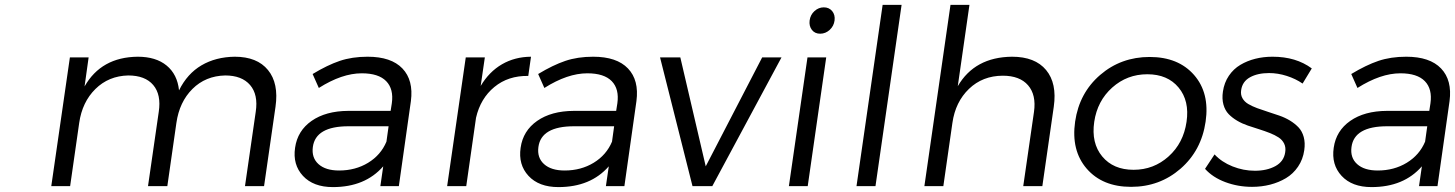

<svg xmlns="http://www.w3.org/2000/svg" viewBox="-20 -762 5956 786"><path d="M189.9 0 266.1 -526.9H342.8L326.2 -408.2Q394.5 -528.3 543.9 -529.8Q618.2 -529.8 662.1 -493.7Q706.1 -457.5 712.9 -392.1Q746.6 -460.4 804.9 -494.6Q863.3 -528.8 940.9 -529.8Q1032.7 -529.8 1077.1 -475.3Q1121.6 -420.9 1107.9 -325.2L1061 0H982.9L1026.9 -304.2Q1037.6 -374.5 1003.9 -413.8Q970.2 -453.1 901.9 -453.1Q821.3 -451.2 767.8 -397.9Q714.4 -344.7 702.1 -258.8L665 0H585.9L629.9 -304.2Q640.6 -374.5 607.4 -413.8Q574.2 -453.1 504.9 -453.1Q424.8 -451.2 370.6 -397.7Q316.4 -344.2 304.2 -258.8L267.1 0Z M1188 -157.2Q1197.8 -226.6 1255.6 -267.1Q1313.5 -307.6 1405.8 -308.1H1579.1L1584 -338.9Q1592.3 -397.5 1561 -429.7Q1529.8 -461.9 1460.9 -461.9Q1379.9 -461.9 1285.2 -401.9L1259.8 -459Q1320.3 -495.6 1370.8 -512.7Q1421.4 -529.8 1484.9 -529.8Q1581.5 -529.8 1627.4 -481.7Q1673.3 -433.6 1662.1 -348.1L1612.8 0H1537.1L1548.8 -81.1Q1474.6 3.9 1342.8 3.9Q1262.7 3.9 1220.2 -42Q1177.7 -87.9 1188 -157.2ZM1260.7 -160.2Q1254.9 -116.2 1283.9 -90.1Q1313 -64 1368.2 -64Q1435.1 -64 1487.1 -95.7Q1539.1 -127.4 1562 -182.1L1570.8 -245.1H1406.7Q1272 -245.1 1260.7 -160.2Z M1810.5 0 1886.7 -526.9H1964.8L1947.8 -410.2Q1982.4 -468.3 2034.9 -498.8Q2087.4 -529.3 2153.8 -529.8L2142.6 -451.2Q2060.5 -452.6 2003.7 -405.8Q1946.8 -358.9 1928.7 -279.8L1888.7 0Z M2111.3 -157.2Q2121.1 -226.6 2179 -267.1Q2236.8 -307.6 2329.1 -308.1H2502.4L2507.3 -338.9Q2515.6 -397.5 2484.4 -429.7Q2453.1 -461.9 2384.3 -461.9Q2303.2 -461.9 2208.5 -401.9L2183.1 -459Q2243.7 -495.6 2294.2 -512.7Q2344.7 -529.8 2408.2 -529.8Q2504.9 -529.8 2550.8 -481.7Q2596.7 -433.6 2585.4 -348.1L2536.1 0H2460.4L2472.2 -81.1Q2397.9 3.9 2266.1 3.9Q2186 3.9 2143.6 -42Q2101.1 -87.9 2111.3 -157.2ZM2184.1 -160.2Q2178.2 -116.2 2207.3 -90.1Q2236.3 -64 2291.5 -64Q2358.4 -64 2410.4 -95.7Q2462.4 -127.4 2485.4 -182.1L2494.1 -245.1H2330.1Q2195.3 -245.1 2184.1 -160.2Z M2682.1 -526.9H2765.1L2869.1 -81.1L3100.1 -526.9H3179.2L2896 0H2814.9Z M3209.5 0 3285.6 -526.9H3362.3L3286.6 0ZM3337.4 -624Q3315.9 -624 3303.7 -639.6Q3291.5 -655.3 3294.4 -678.2Q3297.4 -701.2 3314.2 -716.6Q3331.1 -731.9 3352.5 -731.9Q3374 -731.9 3386.7 -716.6Q3399.4 -701.2 3396.5 -678.2Q3393.6 -655.3 3376.5 -639.6Q3359.4 -624 3337.4 -624Z M3486.3 0 3593.3 -742.2H3670.9L3564 0Z M3764.2 0 3871.1 -742.2H3948.7L3900.9 -409.2Q3970.2 -528.3 4123 -529.8Q4217.3 -529.8 4262.5 -475.3Q4307.6 -420.9 4293.9 -325.2L4247.1 0H4168.9L4212.9 -304.2Q4222.7 -373.5 4188.7 -412.8Q4154.8 -452.1 4085 -452.1Q4002.4 -451.7 3946.8 -398.2Q3891.1 -344.7 3878.9 -258.8L3841.8 0Z M4381.3 -264.2Q4398.4 -381.8 4483.9 -455.3Q4569.3 -528.8 4686.5 -528.8Q4803.7 -528.8 4868.2 -455.1Q4932.6 -381.3 4915.5 -264.2Q4898.4 -146 4813 -71.5Q4727.5 2.9 4610.4 2.9Q4493.2 2.9 4428.7 -71.5Q4364.3 -146 4381.3 -264.2ZM4459.5 -263.2Q4446.8 -176.3 4492.2 -121.6Q4537.6 -66.9 4620.6 -66.9Q4703.1 -66.9 4763.9 -121.6Q4824.7 -176.3 4837.4 -263.2Q4850.1 -349.1 4804.9 -403.6Q4759.8 -458 4676.8 -458Q4594.2 -458 4533.2 -403.6Q4472.2 -349.1 4459.5 -263.2Z M4913.1 -70.8 4952.1 -129.9Q4981 -98.6 5025.6 -80.8Q5070.3 -63 5117.2 -63Q5166.5 -63 5201.2 -82Q5235.8 -101.1 5241.2 -138.2Q5244.6 -158.2 5237.1 -173.8Q5229.5 -189.5 5214.1 -199.5Q5198.7 -209.5 5178.2 -217.5Q5157.7 -225.6 5134.5 -232.9Q5111.3 -240.2 5088.1 -248Q5064.9 -255.9 5044.7 -267.8Q5024.4 -279.8 5009.8 -294.9Q4995.1 -310.1 4988.5 -333.7Q4981.9 -357.4 4986.3 -387.2Q4991.7 -423.8 5010.7 -451.9Q5029.8 -480 5057.9 -496.6Q5085.9 -513.2 5119.1 -521.5Q5152.3 -529.8 5189.5 -529.8Q5285.6 -529.8 5350.1 -481.9L5312.5 -419.9Q5284.2 -439.5 5247.8 -451.2Q5211.4 -462.9 5175.3 -462.9Q5128.4 -462.9 5097.2 -445.6Q5065.9 -428.2 5061 -393.1Q5058.1 -374.5 5066.2 -360.1Q5074.2 -345.7 5089.8 -336.4Q5105.5 -327.1 5126.5 -319.3Q5147.5 -311.5 5170.7 -304.2Q5193.8 -296.9 5217 -288.8Q5240.2 -280.8 5260.5 -268.6Q5280.8 -256.3 5295.7 -240.7Q5310.5 -225.1 5317.1 -201.2Q5323.7 -177.2 5319.3 -147Q5314 -109.4 5293.9 -79.8Q5273.9 -50.3 5244.4 -32.7Q5214.8 -15.1 5179.7 -6.1Q5144.5 2.9 5105.5 2.9Q5047.9 2.9 4996.3 -16.4Q4944.8 -35.6 4913.1 -70.8Z M5439.9 -157.2Q5449.7 -226.6 5507.6 -267.1Q5565.4 -307.6 5657.7 -308.1H5831.1L5835.9 -338.9Q5844.2 -397.5 5813 -429.7Q5781.7 -461.9 5712.9 -461.9Q5631.8 -461.9 5537.1 -401.9L5511.7 -459Q5572.3 -495.6 5622.8 -512.7Q5673.3 -529.8 5736.8 -529.8Q5833.5 -529.8 5879.4 -481.7Q5925.3 -433.6 5914.1 -348.1L5864.7 0H5789.1L5800.8 -81.1Q5726.6 3.9 5594.7 3.9Q5514.6 3.9 5472.2 -42Q5429.7 -87.9 5439.9 -157.2ZM5512.7 -160.2Q5506.8 -116.2 5535.9 -90.1Q5564.9 -64 5620.1 -64Q5687 -64 5739 -95.7Q5791 -127.4 5814 -182.1L5822.8 -245.1H5658.7Q5523.9 -245.1 5512.7 -160.2Z"/></svg>

Font: Trueno Light
Style: Italic
Weight: 300
Designer: Julieta Ulanovsky
Foundry: Julieta Ulanovsky
Version: Version 3.001b | FøM Fix